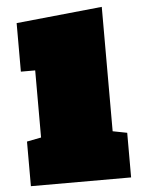

<svg xmlns="http://www.w3.org/2000/svg" viewBox="-53 -793 619 835"><g transform="rotate(-5 256.0 -375.0)"><path d="M47.9 -711.9 422.9 -750V-207L485.4 -194.8V0H47.9V-194.8L110.4 -207V-500H47.9Z"/></g></svg>

Font: Holtwood One SC
Style: Regular
Weight: 400
Version: Version 1.000